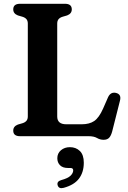

<svg xmlns="http://www.w3.org/2000/svg" viewBox="-20 -720 678 1015"><path d="M335 -638.5 311 -631.5Q297.5 -627.5 290 -619Q282.5 -610.5 282.5 -595.5V-104Q282.5 -63 330.5 -63H412Q452.5 -63 478 -80.2Q503.5 -97.5 525 -146L551.5 -206.5Q565 -235 592.5 -229Q623.5 -222 614 -187L573 -25Q567 -2.5 557 8.2Q547 19 527.5 19Q509 19 492.8 9.5Q476.5 0 448.5 0H86Q50 0 50 -29.5Q50 -52 74.5 -61.5L98.5 -68.5Q112 -72.5 119.5 -81Q127 -89.5 127 -104.5V-595.5Q127 -610.5 119.5 -619Q112 -627.5 98.5 -631.5L74.5 -638.5Q50 -648 50 -670.5Q50 -700 86 -700H323.5Q359.5 -700 359.5 -670.5Q359.5 -648 335 -638.5ZM339 168Q311.5 168 297.2 153.5Q283 139 283 116.5Q283 90.5 302.2 74.2Q321.5 58 349.5 58Q381.5 58 402.2 78.2Q423 98.5 423 140Q423 190.5 397.5 224.2Q372 258 316.5 273Q290.5 280 284.5 258.5Q279.5 239 304 232Q339 222.5 353 208.8Q367 195 367 180.5Q367 168 352 168Z"/></svg>

Font: Fraunces 9pt S050 SemiBold
Style: Regular
Weight: 600
Version: Version 1.000; ttfautohint (v1.8.3)